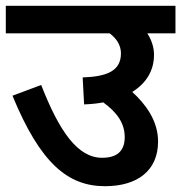

<svg xmlns="http://www.w3.org/2000/svg" viewBox="-20 -642 625 662"><path d="M0 -622V-527H358C381 -510 397 -487 397 -458C397 -398 350 -378 265 -375L270 -282C294 -283 316 -285 336 -289C384 -254 410 -217 410 -169C410 -119 381 -98 332 -98C248 -98 185 -188 122 -349L23 -312C119 -79 214 0 342 0C453 0 525 -53 525 -154C525 -226 482 -283 436 -325C484 -355 511 -398 511 -453C511 -480 502 -505 488 -527H585V-622Z"/></svg>

Font: Noto Sans SemiBold
Style: Italic
Weight: 600
Italic angle: -12°
Designer: Monotype Design Team
Foundry: Monotype Imaging Inc.
Version: Version 2.013